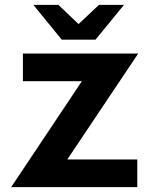

<svg xmlns="http://www.w3.org/2000/svg" viewBox="-20 -770 617 790"><path d="M490.2 -750 373 -606.9H233.9L117.2 -750H220.2L303.2 -670.9L387.2 -750ZM548.8 -549.8 256.8 -113.8H544.9V0H25.9L316.9 -436H74.2V-549.8Z"/></svg>

Font: Stilu SemiBold
Style: Regular
Weight: 600
Designer: Genilson Lima Santos
Foundry: Genilson Lima Santos
Version: Version 1.200;PS 001.200;hotconv 1.0.88;makeotf.lib2.5.64775